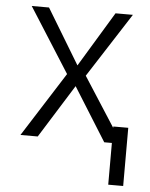

<svg xmlns="http://www.w3.org/2000/svg" viewBox="-52 -588 631 809"><g transform="rotate(5 263.5 -184.0)"><path d="M122.5 -545.5 263.1 -312.9 403.8 -545.5H477.3L301.8 -272.7L436.1 -63.9V-69.6H499.3V176.5H436.1V0H403.8L263.1 -225.1L122.5 0H49.4L222.7 -272.7L49.4 -545.5Z"/></g></svg>

Font: Inter Light BETA
Style: Regular
Weight: 300
Designer: Rasmus Andersson
Foundry: rsms
Version: Version 3.011;git-f93a4a705